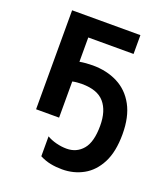

<svg xmlns="http://www.w3.org/2000/svg" viewBox="-143 -642 862 988"><g transform="rotate(20 288.0 -148.5)"><path d="M455 -542V-439H207V-306Q224 -309 242.5 -310.5Q261 -312 278 -312Q355 -312 415 -281.5Q475 -251 509 -188.5Q543 -126 543 -31Q543 65 511.5 126Q480 187 427.5 216Q375 245 312 245Q278 245 248 239Q218 233 189 218V109Q211 122 240 129.5Q269 137 297 137Q352 137 386 96.5Q420 56 420 -33Q420 -114 382 -158.5Q344 -203 259 -203Q248 -203 234 -202Q220 -201 207 -198V0H81V-542Z"/></g></svg>

Font: Noto Sans SemiBold
Style: Regular
Weight: 600
Designer: Monotype Design Team
Foundry: Monotype Imaging Inc.
Version: Version 2.007